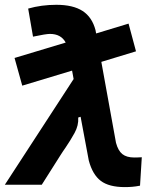

<svg xmlns="http://www.w3.org/2000/svg" viewBox="-41 -762 647 792"><path d="M50.8 -408.7 19 -522.9 230 -586.4Q210.9 -622.1 165 -622.1Q148.4 -622.1 95.2 -610.8L75.2 -726.6Q129.9 -742.2 191.4 -742.2Q260.3 -742.2 299.6 -716.8Q338.9 -691.4 353 -637.7L355.5 -624L489.3 -664.6L520 -550.3L377 -506.8L437.5 -172.9Q446.3 -140.1 463.9 -126.2Q481.4 -112.3 513.2 -112.3Q518.1 -112.3 525.1 -112.5Q532.2 -112.8 543.9 -113.3L536.6 3.9Q519.5 7.3 504.9 8.5Q490.2 9.8 474.1 9.8Q408.7 9.8 374.8 -15.9Q340.8 -41.5 325.2 -100.1L291.5 -280.3L281.7 -277.3Q283.7 -244.6 266.6 -213.6Q249.5 -182.6 229.5 -153.3Q223.6 -145 218.3 -137Q212.9 -128.9 208 -121.1L131.3 0H-21L262.7 -436L256.3 -470.7Z"/></svg>

Font: Cascadia Code PL
Style: Bold Italic
Weight: 700
Italic angle: -10°
Monospace: yes
Designer: Aaron Bell
Foundry: Saja Typeworks
Version: Version 2404.023; ttfautohint (v1.8.4)